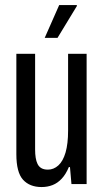

<svg xmlns="http://www.w3.org/2000/svg" viewBox="-20 -744 421 776"><path d="M148.3 12Q99.9 12 73 -17.7Q46.1 -47.4 46.1 -120.7V-526.5H121.9V-139.6Q121.9 -121.4 124.2 -106.9Q126.4 -92.3 131.8 -81.3Q137.2 -70.2 147.4 -64.3Q157.5 -58.4 173.7 -58.4Q196.9 -58.4 215.8 -75.4Q234.7 -92.4 245 -127.7Q255.2 -163 255.2 -215.8V-526.5H330.1V0H268.8L262.8 -68.8H258.3Q246.3 -39.9 229.6 -22Q212.9 -4 192.4 4Q171.9 12 148.3 12ZM160.7 -591 219.2 -723.5H290.6V-719.5L212.5 -591Z"/></svg>

Font: Archivo SemiBold ExtraCondensed
Style: Regular
Weight: 600
Width: 2
Version: Version 2.001